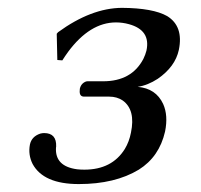

<svg xmlns="http://www.w3.org/2000/svg" viewBox="-20 -459 511 489"><path d="M275.4 -401.9Q209 -401.9 153.3 -326.7Q145.5 -315.9 138.7 -305.2L126 -306.2L124.5 -373L127.9 -377Q212.4 -438.5 290.5 -439Q369.6 -438.5 405.8 -418Q447.8 -392.1 435.5 -332Q426.3 -289.1 381.8 -258.3Q356.4 -241.7 330.6 -237.8Q377 -233.9 395.5 -194.3Q408.7 -165 400.4 -124Q385.7 -59.6 333.5 -26.9Q272.9 9.8 180.7 9.8Q90.8 9.8 63 -41.5Q51.3 -64.9 56.2 -90.8Q60.5 -111.3 82.5 -118.7Q87.9 -120.1 92.3 -120.1Q124.5 -120.1 123 -85.4Q123 -83.5 122.6 -83Q119.6 -35.2 176.8 -27.8Q185.5 -26.9 194.8 -26.9Q265.1 -26.9 297.9 -79.6Q309.1 -98.1 313.5 -121.1Q325.7 -179.2 292.5 -203.1Q277.8 -212.9 258.3 -212.9H194.3Q181.6 -212.9 183.1 -229Q183.6 -231 183.1 -231.9Q186 -246.6 199.2 -251.5Q201.2 -252 202.6 -252H242.7Q315.4 -252 345.2 -309.1Q350.6 -320.3 353 -330.1Q364.3 -382.3 308.1 -397.5Q292 -401.9 275.4 -401.9Z"/></svg>

Font: Linux Biolinum Slanted O
Style: Slanted
Weight: 400
Designer: Philipp H. Poll
Foundry: Philipp H. Poll
Version: Version 1.0.4